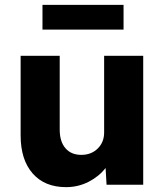

<svg xmlns="http://www.w3.org/2000/svg" viewBox="-20 -761 683 791"><path d="M252 10Q164 10 114.5 -46.5Q65 -103 65 -203V-531H226V-227Q226 -178 249.5 -150.5Q273 -123 315 -123Q356 -123 382.5 -149Q409 -175 409 -215V-531H570V0H419L415 -69Q388 -34 345 -12Q302 10 252 10ZM155 -639V-741H489V-639Z"/></svg>

Font: Readex Pro
Style: Bold
Weight: 700
Designer: Bonnie Shaver-Troup, Thomas Jockin
Foundry: Lexend
Version: Version 1.203; ttfautohint (v1.8.3)